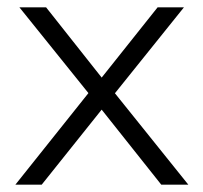

<svg xmlns="http://www.w3.org/2000/svg" viewBox="-20 -505 555 525"><path d="M22 0 235 -267V-234L33 -485H106L269 -279H247L411 -485H483L283 -236V-264L495 0H421L247 -219H269L94 0Z"/></svg>

Font: Nunito Sans 12pt Light
Style: Regular
Weight: 300
Designer: Vernon Adams
Foundry: Vernon Adams
Version: Version 3.101;gftools[0.9.27]